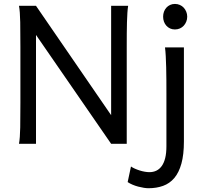

<svg xmlns="http://www.w3.org/2000/svg" viewBox="-20 -743 1063 992"><path d="M166 -562.5V0H78.1Q83.5 -29.3 84.5 -84.7Q85.4 -140.1 85.4 -212.4V-500.5Q85.4 -572.8 84.5 -628.2Q83.5 -683.6 78.1 -712.9H166L554.2 -147.9V-712.9H642.1Q639.6 -698.2 638.2 -676.8Q636.7 -655.3 636 -628.2Q635.3 -601.1 635 -568.8Q634.8 -536.6 634.8 -500.5V0H554.2ZM822.8 -656.7Q822.8 -670.4 827.1 -682.4Q831.5 -694.3 839.6 -703.4Q847.7 -712.4 858.9 -717.5Q870.1 -722.7 883.8 -722.7Q897.5 -722.7 909.2 -717.5Q920.9 -712.4 929.2 -703.4Q937.5 -694.3 942.4 -682.4Q947.3 -670.4 947.3 -656.7Q947.3 -643.1 942.4 -631.1Q937.5 -619.1 929.2 -610.1Q920.9 -601.1 909.2 -595.9Q897.5 -590.8 883.8 -590.8Q870.1 -590.8 858.9 -595.9Q847.7 -601.1 839.6 -610.1Q831.5 -619.1 827.1 -631.1Q822.8 -643.1 822.8 -656.7ZM930.2 -12.2Q930.2 56.2 917.2 102.5Q904.3 148.9 880.4 177Q856.4 205.1 822.5 217.3Q788.6 229.5 747.1 229.5Q736.8 229.5 722.9 227.3Q709 225.1 694.1 221.2Q679.2 217.3 664.8 211.2Q650.4 205.1 639.6 197.8L656.7 117.2Q664.6 123 676.8 128.4Q689 133.8 702.1 137.9Q715.3 142.1 728.5 144.3Q741.7 146.5 752 146.5Q771.5 146.5 787.6 138.9Q803.7 131.3 815.4 115.2Q827.1 99.1 833.5 73.7Q839.8 48.3 839.8 12.2V-258.8Q839.8 -294.4 839.6 -329.1Q839.4 -363.8 838.6 -394.8Q837.9 -425.8 836.4 -452.4Q835 -479 832.5 -498H930.2Z"/></svg>

Font: Andika Compact
Style: Regular
Weight: 400
Designer: Victor Gaultney, Annie Olsen, Julie Remington, Don Collingsworth, Eric Hays, Becca Hirsbrunner
Foundry: SIL International
Version: Version 5.000 ; LnSpcTght